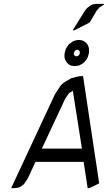

<svg xmlns="http://www.w3.org/2000/svg" viewBox="-20 -981 579 1001"><path d="M38.1 0 266.1 -488.8 288.1 -522.9 297.9 -537.1 312 -549.8 338.9 -565.9 351.1 -573.2 384.8 -582 400.9 -584H413.1L497.1 -24.9L445.8 0H437L416 -137.2H165L125 -50.8L113.8 -34.2L105 -21L100.1 -17.1L86.9 -7.8L79.1 -3.9L69.8 -2L54.2 0ZM198.2 -206.1H407.2L359.9 -506.8V-507.8L357.9 -506.8L344.2 -498L338.9 -494.1L329.1 -480L318.8 -463.9ZM315.9 -688 316.9 -704.1 321.8 -721.2 325.2 -730 331.1 -738.8 339.8 -751 346.2 -754.9 357.9 -764.2 367.2 -768.1 376 -771 391.1 -772.9 405.8 -771 414.1 -768.1 420.9 -764.2 431.2 -754.9 435.1 -751 440.9 -738.8 443.8 -730V-721.2V-704.1L439 -688L436 -679.2L430.2 -669.9L420.9 -658.2L415 -652.8L402.8 -645L393.1 -640.1L384.8 -638.2L370.1 -636.2L355 -638.2L347.2 -640.1L338.9 -645L330.1 -652.8L326.2 -658.2L319.8 -669.9L316.9 -679.2ZM358.9 -823.2 423.8 -926.8 434.1 -939 439 -942.9 451.2 -952.1 460 -957 469.2 -959 484.9 -960.9H522V-957L514.2 -952.1L500 -942.9L496.1 -939L484.9 -926.8L449.2 -866.2L443.8 -861.8L368.2 -823.2ZM365.2 -694.8 371.1 -689.9 377.9 -687 386.2 -689.9 393.1 -694.8 396 -704.1V-712.9L390.1 -719.2L382.8 -722.2L375 -719.2L368.2 -712.9L365.2 -704.1Z"/></svg>

Font: Petahja
Style: Italic
Weight: 400
Designer: T. Christopher White
Version: Version 1.1